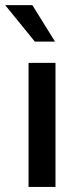

<svg xmlns="http://www.w3.org/2000/svg" viewBox="-37 -738 314 758"><path d="M75.7 0V-489.7H182.1V0ZM100.6 -573.7 -16.6 -717.8H90.8L180.2 -573.7Z"/></svg>

Font: Varta Light
Style: Bold
Weight: 700
Version: Version 1.004